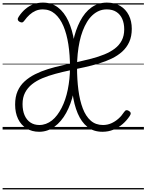

<svg xmlns="http://www.w3.org/2000/svg" viewBox="-20 -994 1124 1473"><path d="M766 17Q697 17 650.5 -20.5Q604 -58 576 -124.5Q548 -191 536 -281.5Q524 -372 524 -477Q524 -530 528 -580Q532 -630 541 -675Q550 -720 563.5 -759Q577 -798 594.5 -831.5Q612 -865 633.5 -891.5Q655 -918 681 -936.5Q707 -955 736.5 -964.5Q766 -974 800 -974Q860 -974 902.5 -948.5Q945 -923 968 -877.5Q991 -832 991 -773Q991 -715 971.5 -672Q952 -629 917.5 -598Q883 -567 837.5 -545Q792 -523 739 -507Q686 -491 629 -478.5Q572 -466 515 -454Q458 -442 404.5 -427.5Q351 -413 305.5 -394Q260 -375 226 -348Q192 -321 172.5 -283.5Q153 -246 153 -196Q153 -146 168.5 -110Q184 -74 213 -54.5Q242 -35 282 -35Q308 -35 332.5 -44Q357 -53 378.5 -70Q400 -87 418.5 -111.5Q437 -136 452.5 -166Q468 -196 480 -231.5Q492 -267 500 -306.5Q508 -346 512.5 -389Q517 -432 517 -477Q517 -572 504.5 -653Q492 -734 466.5 -794Q441 -854 401.5 -888Q362 -922 308 -922Q278 -922 253 -911Q228 -900 207 -881Q186 -862 168 -837Q159 -824 150.5 -822Q142 -820 130 -827Q118 -834 116.5 -844Q115 -854 125 -868Q147 -901 174.5 -924.5Q202 -948 235.5 -961Q269 -974 309 -974Q376 -974 424.5 -937Q473 -900 504 -833Q535 -766 549.5 -675.5Q564 -585 564 -477Q564 -426 559 -377.5Q554 -329 544.5 -284.5Q535 -240 520.5 -200.5Q506 -161 487.5 -127.5Q469 -94 446.5 -67.5Q424 -41 398 -22Q372 -3 342.5 7Q313 17 280 17Q225 17 183 -9Q141 -35 118.5 -82Q96 -129 96 -192Q96 -251 115 -294.5Q134 -338 168.5 -369.5Q203 -401 248.5 -424Q294 -447 347 -463.5Q400 -480 457.5 -492.5Q515 -505 571.5 -517.5Q628 -530 681.5 -544Q735 -558 780.5 -576.5Q826 -595 860.5 -621Q895 -647 914 -683.5Q933 -720 933 -769Q933 -814 918 -848.5Q903 -883 873 -902.5Q843 -922 799 -922Q767 -922 740 -910.5Q713 -899 689.5 -877.5Q666 -856 647.5 -825.5Q629 -795 614.5 -757Q600 -719 590.5 -674.5Q581 -630 576 -580.5Q571 -531 571 -477Q571 -384 581.5 -303.5Q592 -223 615 -162.5Q638 -102 676 -68.5Q714 -35 770 -35Q804 -35 833.5 -48Q863 -61 888 -83Q913 -105 931 -133Q940 -147 949 -148.5Q958 -150 969 -143Q981 -136 982.5 -126.5Q984 -117 975 -104Q952 -69 920.5 -42Q889 -15 850 1Q811 17 766 17ZM0 449H1084V459H0ZM0 -20H1084V0H0ZM0 -505H1084V-500H0ZM0 -969H1084V-959H0Z"/></svg>

Font: Playwrite IT Trad Guides
Style: Regular
Weight: 400
Designer: Veronika Burian, José Scaglione
Foundry: TypeTogether
Version: Version 1.003